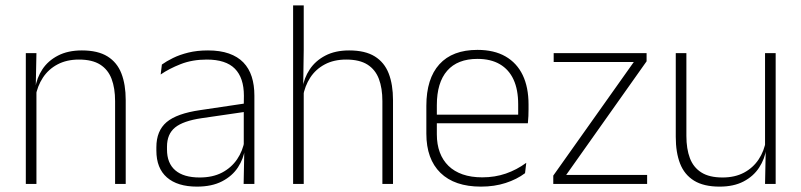

<svg xmlns="http://www.w3.org/2000/svg" viewBox="-20 -684 2980 714"><path d="M447.5 0H408V-308Q408 -356 395 -390.5Q382 -425 352.5 -443.8Q323 -462.5 273.5 -462.5Q228 -462.5 194 -444.5Q160 -426.5 139.5 -395.2Q119 -364 112 -324L101 -356H111Q116.5 -394 137.5 -426Q158.5 -458 195.5 -477.2Q232.5 -496.5 284.5 -496.5Q344 -496.5 379.8 -474.2Q415.5 -452 431.5 -410.8Q447.5 -369.5 447.5 -311.5ZM115.5 0H76V-486.5H115.5L113 -362.5L115.5 -361Z M926 0H886L888.5 -125L886.5 -131.5V-290L887 -328Q887 -394.5 853.5 -428.5Q820 -462.5 749 -462.5Q695 -462.5 651.8 -445.5Q608.5 -428.5 577.5 -407L582 -444Q598.5 -456 623.2 -468.2Q648 -480.5 680.5 -488.5Q713 -496.5 753.5 -496.5Q798.5 -496.5 831.2 -485Q864 -473.5 885 -451.8Q906 -430 916 -399Q926 -368 926 -328.5ZM712.5 10Q640 10 600.8 -24.2Q561.5 -58.5 561.5 -124V-136.5Q561.5 -197.5 599.5 -229.8Q637.5 -262 724.5 -274.5L896 -300L898 -269L730 -244.5Q661.5 -234.5 631.2 -210Q601 -185.5 601 -138.5V-128Q601 -77 632 -50.5Q663 -24 722.5 -24Q771 -24 805.8 -42.2Q840.5 -60.5 861.8 -91.8Q883 -123 889.5 -162L900 -131H891Q886 -94 865 -61.8Q844 -29.5 806 -9.8Q768 10 712.5 10Z M1441.5 0H1402V-308Q1402 -356 1389 -390.5Q1376 -425 1346.5 -443.8Q1317 -462.5 1267.5 -462.5Q1221.5 -462.5 1187.8 -444.5Q1154 -426.5 1133.8 -395.5Q1113.5 -364.5 1106.5 -324L1093 -356H1105Q1110.5 -394 1131.8 -426Q1153 -458 1189.8 -477.2Q1226.5 -496.5 1278.5 -496.5Q1338 -496.5 1373.8 -474.2Q1409.5 -452 1425.5 -410.8Q1441.5 -369.5 1441.5 -311.5ZM1109.5 0H1070V-664H1109.5V-498.5L1107.5 -359L1109.5 -355Z M1768.5 10Q1670.5 10 1618 -41.2Q1565.5 -92.5 1565.5 -187V-290.5Q1565.5 -391.5 1614 -445Q1662.5 -498.5 1755.5 -498.5Q1817.5 -498.5 1859.8 -474.2Q1902 -450 1923.8 -404.8Q1945.5 -359.5 1945.5 -295.5V-278Q1945.5 -265.5 1945 -252.8Q1944.5 -240 1943 -225.5H1906.5Q1907 -245.5 1907 -263.2Q1907 -281 1907 -296Q1907 -350.5 1889.8 -388Q1872.5 -425.5 1838.8 -445.2Q1805 -465 1755.5 -465Q1681.5 -465 1643 -421Q1604.5 -377 1604.5 -293V-245V-239V-184.5Q1604.5 -147 1615.5 -117.5Q1626.5 -88 1647.8 -67.2Q1669 -46.5 1700.5 -35.5Q1732 -24.5 1773.5 -24.5Q1820.5 -24.5 1861 -38.5Q1901.5 -52.5 1937 -78.5L1932.5 -40Q1902 -17 1860.2 -3.5Q1818.5 10 1768.5 10ZM1933 -225.5H1585.5V-257.5H1933Z M2085.5 -33.5H2386.5V0H2037.5V-31L2337 -453.5H2039V-486.5H2384.5V-456Z M2493 -486.5H2532.5V-178.5Q2532.5 -130.5 2545.5 -96Q2558.5 -61.5 2588 -42.8Q2617.5 -24 2667 -24Q2713 -24 2746.8 -42Q2780.5 -60 2801.2 -91.2Q2822 -122.5 2828.5 -162.5L2839.5 -130.5H2829.5Q2824 -93 2803 -60.8Q2782 -28.5 2745.2 -9.2Q2708.5 10 2656 10Q2597 10 2561 -12.2Q2525 -34.5 2509 -75.8Q2493 -117 2493 -175ZM2825 -486.5H2864.5V0H2825L2827.5 -123.5L2825 -125.5Z"/></svg>

Font: Anek Kannada Medium ExtraLight
Style: Regular
Weight: 250
Version: Version 1.003